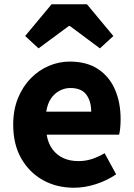

<svg xmlns="http://www.w3.org/2000/svg" viewBox="-20 -867 628 901"><path d="M327 14Q246 14 182 -21.5Q118 -57 80 -123Q42 -189 42 -282Q42 -351 64 -405.5Q86 -460 124 -499Q162 -538 209.5 -558Q257 -578 307 -578Q387 -578 440 -543Q493 -508 519.5 -447Q546 -386 546 -308Q546 -285 544 -265.5Q542 -246 539 -235H199Q206 -193 227 -165.5Q248 -138 278.5 -124.5Q309 -111 348 -111Q381 -111 410.5 -120.5Q440 -130 471 -148L525 -49Q483 -20 430.5 -3Q378 14 327 14ZM197 -343H408Q408 -392 385 -423Q362 -454 310 -454Q284 -454 260 -441.5Q236 -429 219.5 -405Q203 -381 197 -343ZM98 -698 222 -847H388L512 -698L449 -640L308 -745H303L161 -640Z"/></svg>

Font: Noto Sans TC Thin ExtraBold
Style: Regular
Weight: 800
Version: Version 2.004-H2;hotconv 1.0.118;makeotfexe 2.5.65603